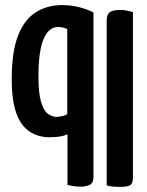

<svg xmlns="http://www.w3.org/2000/svg" viewBox="-20 -730 576 754"><path d="M298 3Q280 3 266 0.5Q252 -2 245 -4V-203Q231 -196 212.5 -193.5Q194 -191 173 -191Q144 -191 117 -202Q90 -213 69.5 -238Q49 -263 37.5 -307Q26 -351 26 -418Q26 -527 51 -590.5Q76 -654 121 -682Q166 -710 223 -710Q261 -710 294 -701Q327 -692 347 -681V-34Q347 -10 331 -3.5Q315 3 298 3ZM200 -271Q209 -271 222.5 -273.5Q236 -276 244 -282V-616Q240 -618 231 -621Q222 -624 208 -624Q171 -624 151 -576.5Q131 -529 131 -429Q131 -363 141.5 -329Q152 -295 167.5 -283.5Q183 -272 200 -271ZM448 4Q440 4 425.5 3Q411 2 399 -2V-650Q399 -672 410.5 -681.5Q422 -691 453 -691Q464 -691 477 -688.5Q490 -686 502 -683V-33Q502 -10 492 -3Q482 4 448 4Z"/></svg>

Font: Yanone Kaffeesatz SemiBold
Style: Regular
Weight: 600
Designer: Yanone (Cyrillic: Daniel Pouzeot, Huerta Tipografica, and Cyreal)
Foundry: Yanone
Version: Version 2.003